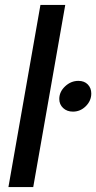

<svg xmlns="http://www.w3.org/2000/svg" viewBox="-20 -754 388 774"><path d="M143 -734H243L114 0H14ZM219 -355Q219 -384 242.5 -406Q266 -428 296 -428Q320 -428 334 -413.5Q348 -399 348 -377Q348 -348 326 -326Q304 -304 274 -304Q250 -304 234.5 -318.5Q219 -333 219 -355Z"/></svg>

Font: Niramit Medium
Style: Italic
Weight: 500
Italic angle: -10°
Designer: Katatrad Aksorn Co.,Ltd.
Foundry: Cadson Demak Co.,Ltd.
Version: Version 1.000; ttfautohint (v1.6)